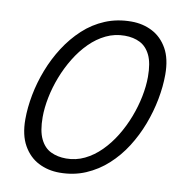

<svg xmlns="http://www.w3.org/2000/svg" viewBox="-96 -976 1000 1082"><g transform="rotate(10 404.0 -435.5)"><path d="M316 19Q250 19 195.5 -9Q141 -37 108 -95.5Q75 -154 75 -244Q75 -311 89 -384.5Q103 -458 131 -530.5Q159 -603 200.5 -667.5Q242 -732 296.5 -782.5Q351 -833 419.5 -861.5Q488 -890 569 -890Q635 -890 689 -862Q743 -834 775.5 -776.5Q808 -719 808 -628Q808 -561 794 -487Q780 -413 752.5 -340.5Q725 -268 684 -203.5Q643 -139 588 -89Q533 -39 465 -10Q397 19 316 19ZM339 -66Q395 -66 444.5 -90Q494 -114 536 -156Q578 -198 611 -252Q644 -306 667 -366Q690 -426 702 -486Q714 -546 714 -599Q714 -678 692.5 -722.5Q671 -767 633.5 -786Q596 -805 546 -805Q489 -805 439 -781Q389 -757 347 -715Q305 -673 272 -619Q239 -565 216 -505.5Q193 -446 181 -386Q169 -326 169 -273Q169 -194 191 -148.5Q213 -103 251.5 -84.5Q290 -66 339 -66Z"/></g></svg>

Font: Playwrite DK Loopet
Style: Regular
Weight: 400
Designer: Veronika Burian, José Scaglione
Foundry: TypeTogether
Version: Version 1.002